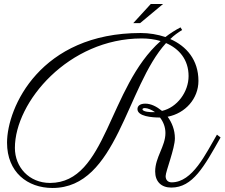

<svg xmlns="http://www.w3.org/2000/svg" viewBox="-20 -851 1116 954"><path d="M877 -715C850 -701 825 -685 802 -667C763 -680 721 -687 679 -687C181 -687 15 -318 15 -142C15 4 116 83 241 83C562 83 607 -420 805 -637C870 -609 917 -555 917 -473C917 -394 860 -317 785 -300C758 -322 730 -336 702 -336C676 -336 663 -325 663 -309C663 -273 734 -267 775 -267C792 -245 802 -219 802 -190C802 -124 751 -70 751 1C751 51 781 81 831 81C938 81 994 -23 1076 -168L1058 -182C1002 -87 937 55 833 55C814 55 803 43 803 24C803 1 849 -113 849 -164C849 -206 834 -242 813 -271C901 -288 966 -361 966 -449C966 -554 906 -622 826 -657C844 -675 864 -689 885 -702ZM229 58C124 58 54 -21 54 -116C54 -345 321 -660 684 -660C716 -660 749 -656 778 -647C517 -416 511 57 229 58ZM750 -294C727 -292 688 -296 688 -308C688 -311 691 -314 700 -314C714 -314 734 -305 750 -294ZM790 -831H729L642 -736H676Z"/></svg>

Font: Parisienne
Style: Regular
Weight: 400
Designer: Astigmatic (AOETI)
Foundry: Astigmatic (AOETI)
Version: Version 1.000